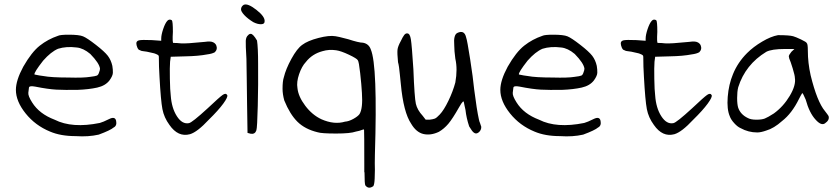

<svg xmlns="http://www.w3.org/2000/svg" viewBox="-20 -604 3787 867"><path d="M242.2 -442.4Q252 -447.3 291 -447.3Q336.9 -447.3 355 -439.9Q373 -432.6 413.1 -401.4Q452.1 -371.1 466.8 -352.1Q481.4 -333 487.3 -306.6Q490.2 -289.1 489.7 -275.4Q489.3 -261.7 474.6 -241.2Q456.1 -216.8 418.9 -208.5Q381.8 -200.2 330.1 -198.2Q272.5 -197.3 234.9 -199.2Q197.3 -201.2 138.7 -212.9Q112.3 -217.8 110.8 -208.5Q109.4 -199.2 107.9 -185.1Q106.4 -170.9 125 -141.6Q157.2 -89.8 226.6 -63.5Q305.7 -23.4 430.7 -48.8Q445.3 -52.7 472.7 -66.4Q500 -80.1 504.4 -58.1Q508.8 -36.1 493.2 -28.3Q478.5 -15.6 425.8 3.9Q378.9 14.6 322.3 10.7Q253.9 10.7 206.1 -9.8Q139.6 -37.1 95.7 -91.8Q51.8 -146.5 51.8 -198.2Q51.8 -241.2 85 -302.7Q123 -369.1 159.7 -397.9Q196.3 -426.8 242.2 -442.4ZM326.2 -389.6Q279.3 -395.5 242.2 -383.8Q210 -370.1 174.8 -330.1Q132.8 -276.4 135.7 -267.6Q136.7 -267.6 143.1 -266.1Q149.4 -264.6 158.2 -263.2Q167 -261.7 175.8 -260.7Q210.9 -253.9 289.1 -253.9Q356.4 -252 385.7 -256.8Q411.1 -259.8 417.5 -262.7Q423.8 -265.6 426.8 -275.4Q431.6 -287.1 431.6 -293.9Q428.7 -318.4 387.7 -360.4Q356.4 -386.7 326.2 -389.6Z M735.4 -509.8Q744.1 -519.5 755.9 -512.7Q760.7 -507.8 760.7 -460Q757.8 -410.2 762.7 -410.2Q780.3 -410.2 795.9 -408.2Q819.3 -406.2 905.3 -415Q931.6 -418.9 942.4 -413.1Q951.2 -409.2 956.1 -400.4Q963.9 -381.8 950.2 -368.2Q938.5 -361.3 916 -358.4Q876 -350.6 817.4 -349.6L751 -347.7L748 -325.2Q746.1 -300.8 747.1 -248Q748 -195.3 751 -172.9Q754.9 -116.2 778.8 -79.1Q802.7 -42 833 -47.9Q846.7 -49.8 918 -115.2Q970.7 -165 985.4 -175.3Q1000 -185.5 1005.9 -174.8Q1010.7 -167 988.3 -136.2Q965.8 -105.5 922.9 -63.5Q871.1 -7.8 837.9 2Q784.2 16.6 745.1 -40Q720.7 -73.2 713.4 -111.3Q706.1 -149.4 700.2 -257.8Q697.3 -302.7 697.3 -347.7Q697.3 -352.5 694.3 -355Q691.4 -357.4 681.6 -361.3Q677.7 -362.3 675.8 -363.3Q635.7 -373 626 -373Q619.1 -373 610.4 -377.9Q604.5 -378.9 600.1 -389.6Q595.7 -400.4 595.7 -408.2Q595.7 -418.9 607.9 -421.9Q620.1 -424.8 666 -422.9L708 -419.9V-429.7Q708 -446.3 716.8 -472.7Q725.6 -499 735.4 -509.8Z M1080.1 -582Q1097.7 -590.8 1137.7 -559.6Q1177.7 -528.3 1174.8 -506.8Q1174.8 -495.1 1159.2 -494.6Q1143.6 -494.1 1124 -503.9Q1098.6 -519.5 1083.5 -535.6Q1068.4 -551.8 1068.4 -561.5Q1068.4 -574.2 1080.1 -582ZM1100.6 -445.3Q1105.5 -451.2 1112.3 -451.2Q1123 -451.2 1140.6 -420.9Q1145.5 -389.6 1145.5 -314.5Q1146.5 -224.6 1144 -126Q1141.6 -27.3 1137.7 -15.6Q1131.8 2.9 1112.3 0L1097.7 -3.9L1095.7 -133.8Q1095.7 -172.9 1094.2 -247.6Q1092.8 -322.3 1092.8 -337.9Q1088.9 -402.3 1089.8 -419.9Q1090.8 -437.5 1100.6 -445.3Z M1361.3 -324.2Q1342.8 -304.7 1330.6 -269Q1318.4 -233.4 1323.2 -206.1Q1327.1 -168 1358.4 -126.5Q1389.6 -85 1431.6 -65.4Q1489.3 -40 1538.1 -54.7Q1554.7 -55.7 1575.2 -66.9Q1595.7 -78.1 1603.5 -88.9Q1619.1 -114.3 1614.3 -184.6Q1612.3 -221.7 1606.4 -273.9Q1600.6 -326.2 1595.7 -332Q1591.8 -339.8 1555.7 -356.9Q1519.5 -374 1498 -377Q1465.8 -381.8 1436.5 -373Q1389.6 -360.4 1361.3 -324.2ZM1625 173.8V135.7Q1625 -7.8 1624 -16.6Q1624 -20.5 1621.1 -19.5Q1620.1 -19.5 1615.2 -17.6Q1610.4 -15.6 1602.1 -13.2Q1593.8 -10.7 1586.9 -9.8Q1562.5 -1 1498 -1Q1431.6 -1 1414.1 -6.8Q1357.4 -20.5 1323.2 -54.2Q1289.1 -87.9 1263.7 -150.4Q1255.9 -178.7 1255.9 -203.1Q1255.9 -238.3 1261.7 -254.9Q1270.5 -292 1295.9 -338.4Q1321.3 -384.8 1344.7 -401.4Q1369.1 -419.9 1418 -432.6Q1466.8 -445.3 1495.1 -440.4Q1501 -440.4 1552.7 -426.8Q1600.6 -411.1 1619.1 -411.1Q1645.5 -406.2 1654.3 -380.9Q1685.5 -308.6 1672.9 94.7Q1671.9 136.7 1672.9 163.1Q1671.9 184.6 1671.9 202.1Q1670.9 227.5 1666 236.3Q1644.5 252 1629.9 233.4Q1626 227.5 1626 173.8Z M2142.6 -64.5Q2144.5 -54.7 2147.5 -48.8Q2153.3 -33.2 2153.3 -31.2Q2153.3 -15.6 2141.6 -6.3Q2129.9 2.9 2120.1 -4.9Q2112.3 -9.8 2098.6 -33.2Q2085.9 -71.3 2082 -107.4Q2078.1 -124 2077.1 -129.9Q2076.2 -135.7 2074.7 -142.1Q2073.2 -148.4 2069.8 -144.5Q2066.4 -140.6 2063 -136.2Q2059.6 -131.8 2052.7 -119.1Q2023.4 -67.4 2004.4 -44.9Q1985.4 -22.5 1961.9 -8.8Q1924.8 8.8 1891.6 1Q1859.4 -6.8 1836.9 -44.9Q1801.8 -96.7 1790 -224.6Q1789.1 -228.5 1785.6 -267.6Q1782.2 -306.6 1777.3 -323.2Q1773.4 -363.3 1774.9 -378.9Q1776.4 -394.5 1790 -418.9Q1798.8 -437.5 1805.2 -445.8Q1811.5 -454.1 1819.3 -453.1Q1831.1 -453.1 1835.4 -426.3Q1839.8 -399.4 1846.7 -291Q1851.6 -163.1 1857.9 -135.3Q1864.3 -107.4 1888.7 -81.1L1902.3 -63.5H1919.9Q1935.5 -65.4 1943.4 -68.4Q1951.2 -71.3 1965.8 -86.9Q1984.4 -106.4 2004.9 -148.9Q2025.4 -191.4 2036.1 -231.4Q2046.9 -292 2036.1 -338.9Q2031.2 -375 2031.2 -399.4Q2027.3 -446.3 2044.9 -455.1Q2077.1 -470.7 2085 -434.6Q2089.8 -421.9 2103 -336.9Q2116.2 -252 2121.1 -201.2Q2132.8 -108.4 2142.6 -64.5Z M2429.7 -442.4Q2439.5 -447.3 2478.5 -447.3Q2524.4 -447.3 2542.5 -439.9Q2560.5 -432.6 2600.6 -401.4Q2639.6 -371.1 2654.3 -352.1Q2668.9 -333 2674.8 -306.6Q2677.7 -289.1 2677.2 -275.4Q2676.8 -261.7 2662.1 -241.2Q2643.6 -216.8 2606.4 -208.5Q2569.3 -200.2 2517.6 -198.2Q2460 -197.3 2422.4 -199.2Q2384.8 -201.2 2326.2 -212.9Q2299.8 -217.8 2298.3 -208.5Q2296.9 -199.2 2295.4 -185.1Q2293.9 -170.9 2312.5 -141.6Q2344.7 -89.8 2414.1 -63.5Q2493.2 -23.4 2618.2 -48.8Q2632.8 -52.7 2660.2 -66.4Q2687.5 -80.1 2691.9 -58.1Q2696.3 -36.1 2680.7 -28.3Q2666 -15.6 2613.3 3.9Q2566.4 14.6 2509.8 10.7Q2441.4 10.7 2393.6 -9.8Q2327.1 -37.1 2283.2 -91.8Q2239.3 -146.5 2239.3 -198.2Q2239.3 -241.2 2272.5 -302.7Q2310.5 -369.1 2347.2 -397.9Q2383.8 -426.8 2429.7 -442.4ZM2513.7 -389.6Q2466.8 -395.5 2429.7 -383.8Q2397.5 -370.1 2362.3 -330.1Q2320.3 -276.4 2323.2 -267.6Q2324.2 -267.6 2330.6 -266.1Q2336.9 -264.6 2345.7 -263.2Q2354.5 -261.7 2363.3 -260.7Q2398.4 -253.9 2476.6 -253.9Q2543.9 -252 2573.2 -256.8Q2598.6 -259.8 2605 -262.7Q2611.3 -265.6 2614.3 -275.4Q2619.1 -287.1 2619.1 -293.9Q2616.2 -318.4 2575.2 -360.4Q2543.9 -386.7 2513.7 -389.6Z M2922.9 -509.8Q2931.6 -519.5 2943.4 -512.7Q2948.2 -507.8 2948.2 -460Q2945.3 -410.2 2950.2 -410.2Q2967.8 -410.2 2983.4 -408.2Q3006.8 -406.2 3092.8 -415Q3119.1 -418.9 3129.9 -413.1Q3138.7 -409.2 3143.6 -400.4Q3151.4 -381.8 3137.7 -368.2Q3126 -361.3 3103.5 -358.4Q3063.5 -350.6 3004.9 -349.6L2938.5 -347.7L2935.5 -325.2Q2933.6 -300.8 2934.6 -248Q2935.5 -195.3 2938.5 -172.9Q2942.4 -116.2 2966.3 -79.1Q2990.2 -42 3020.5 -47.9Q3034.2 -49.8 3105.5 -115.2Q3158.2 -165 3172.9 -175.3Q3187.5 -185.5 3193.4 -174.8Q3198.2 -167 3175.8 -136.2Q3153.3 -105.5 3110.4 -63.5Q3058.6 -7.8 3025.4 2Q2971.7 16.6 2932.6 -40Q2908.2 -73.2 2900.9 -111.3Q2893.6 -149.4 2887.7 -257.8Q2884.8 -302.7 2884.8 -347.7Q2884.8 -352.5 2881.8 -355Q2878.9 -357.4 2869.1 -361.3Q2865.2 -362.3 2863.3 -363.3Q2823.2 -373 2813.5 -373Q2806.6 -373 2797.9 -377.9Q2792 -378.9 2787.6 -389.6Q2783.2 -400.4 2783.2 -408.2Q2783.2 -418.9 2795.4 -421.9Q2807.6 -424.8 2853.5 -422.9L2895.5 -419.9V-429.7Q2895.5 -446.3 2904.3 -472.7Q2913.1 -499 2922.9 -509.8Z M3493.2 -445.3Q3543.9 -445.3 3561.5 -440.4Q3572.3 -437.5 3597.2 -425.8Q3622.1 -414.1 3623 -409.2Q3627.9 -406.2 3627.9 -375Q3627.9 -320.3 3640.6 -263.7Q3669.9 -144.5 3705.1 -102.5Q3708 -98.6 3714.4 -90.3Q3720.7 -82 3721.7 -79.1Q3726.6 -61.5 3705.1 -46.9Q3688.5 -35.2 3663.1 -63.5Q3634.8 -93.8 3618.2 -154.3Q3605.5 -184.6 3602.5 -183.6Q3595.7 -172.9 3587.9 -157.2Q3555.7 -91.8 3511.7 -57.6Q3474.6 -24.4 3440.4 -14.6Q3416 -5.9 3399.4 -5.9Q3359.4 -5.9 3324.2 -25.4Q3310.5 -31.2 3295.4 -47.9Q3280.3 -64.5 3275.4 -79.1Q3261.7 -110.4 3266.1 -166.5Q3270.5 -222.7 3290 -269.5Q3311.5 -322.3 3353.5 -364.3Q3381.8 -392.6 3421.4 -416Q3460.9 -439.5 3493.2 -445.3ZM3553.7 -370.1 3567.4 -382.8H3524.4Q3464.8 -382.8 3440.4 -370.1Q3345.7 -312.5 3313.5 -210Q3308.6 -190.4 3308.6 -161.6Q3308.6 -132.8 3313.5 -117.2Q3324.2 -86.9 3356.4 -71.3Q3370.1 -63.5 3395.5 -63.5Q3419.9 -63.5 3433.6 -68.8Q3447.3 -74.2 3474.6 -91.8Q3517.6 -123 3546.4 -171.4Q3575.2 -219.7 3569.3 -252.9Q3569.3 -262.7 3559.6 -294.9Q3549.8 -327.1 3543.9 -339.8L3542 -349.6Q3542 -355.5 3553.7 -370.1Z"/></svg>

Font: JasonHandwriting1
Style: Regular
Weight: 400
Version: Version 1.48.20